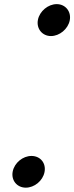

<svg xmlns="http://www.w3.org/2000/svg" viewBox="-20 -704 351 908"><path d="M40.1 107C31.8 149 60.7 183.5 101.9 183.5C142.6 183.5 182.3 151.2 190.5 110C199 67.8 171.1 33.5 128.8 33.5C88.1 33.5 48.4 65.8 40.1 107ZM159.4 -610.5C151.1 -568.9 179.4 -533.5 221 -533.5C261.7 -533.5 301.7 -566.8 309.8 -607.5C318.1 -649.1 289.8 -684.5 248.2 -684.5C207.5 -684.5 167.5 -651.2 159.4 -610.5Z"/></svg>

Font: Smoothie
Style: SeBdIt
Weight: 600
Foundry: Cannot Into Space Fonts
Version: Version 0.8